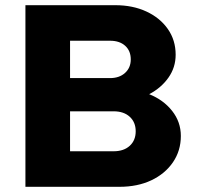

<svg xmlns="http://www.w3.org/2000/svg" viewBox="-20 -720 769 740"><path d="M78 0V-700H424Q492 -700 544.5 -675.5Q597 -651 627 -608Q657 -565 657 -509Q657 -460 629 -420.5Q601 -381 555 -357Q610 -335 643.5 -292.5Q677 -250 677 -196Q677 -139 646.5 -94.5Q616 -50 563 -25Q510 0 440 0ZM250 -419H404Q440 -419 462 -439Q484 -459 484 -491Q484 -524 462.5 -543.5Q441 -563 404 -563H250ZM250 -137H418Q457 -137 480 -158Q503 -179 503 -214Q503 -249 480 -270Q457 -291 418 -291H250Z"/></svg>

Font: Red Hat Text VF
Style: Regular
Weight: 300
Designer: Pentagram, MCKL
Foundry: Pentagram, MCKL
Version: Version 1.023